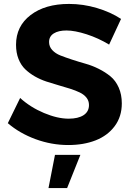

<svg xmlns="http://www.w3.org/2000/svg" viewBox="-20 -733 677 982"><path d="M538.1 -504.9Q483.4 -538.1 423.1 -557.6Q362.8 -577.1 319.8 -577.1Q278.8 -577.1 254.9 -562Q231 -546.9 231 -518.1Q231 -494.6 247.1 -477.1Q263.2 -459.5 289.3 -449.2Q315.4 -439 348.9 -428Q382.3 -417 417.2 -407.2Q452.1 -397.5 485.6 -380.6Q519 -363.8 545.2 -342.3Q571.3 -320.8 587.2 -285.2Q603 -249.5 603 -204.1Q603 -136.7 566.7 -87.9Q530.3 -39.1 469 -15.1Q407.7 8.8 329.1 8.8Q243.7 8.8 161.9 -21.2Q80.1 -51.3 20 -103L83 -231.9Q135.7 -184.1 205.1 -155Q274.4 -126 331.1 -126Q379.9 -126 407.5 -144Q435.1 -162.1 435.1 -195.8Q435.1 -217.3 422.4 -233.4Q409.7 -249.5 387.9 -260Q366.2 -270.5 338.4 -279.3Q310.5 -288.1 279.5 -296.9Q248.5 -305.7 217.5 -315.9Q186.5 -326.2 158.7 -342Q130.9 -357.9 109.1 -378.7Q87.4 -399.4 74.7 -431.4Q62 -463.4 62 -503.9Q62 -599.1 136.5 -656Q210.9 -712.9 333 -712.9Q405.3 -712.9 475.3 -692.1Q545.4 -671.4 599.1 -636.2ZM261.2 59.1H391.1L323.2 229H228Z"/></svg>

Font: Montserrat arm SemiBold
Style: Regular
Weight: 600
Designer: Julieta Ulanovsky
Foundry: Julieta Ulanovsky
Version: Version 6.000;PS 006.000;hotconv 1.0.88;makeotf.lib2.5.64775